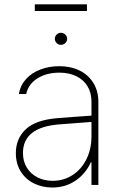

<svg xmlns="http://www.w3.org/2000/svg" viewBox="-20 -838 549 870"><path d="M240.2 -302.7Q276.9 -305.7 320.6 -308.8Q364.3 -312 394.5 -314V-377.9Q394.5 -417 376.7 -446.8Q358.9 -476.6 325.9 -492.7Q293 -508.8 249 -508.8Q191.4 -508.8 150.1 -483.2Q108.9 -457.5 98.6 -412.1H65.4Q71.8 -450.7 97.4 -479.2Q123 -507.8 162.6 -522.9Q202.1 -538.1 249 -538.1Q299.8 -538.1 339.8 -518.8Q379.9 -499.5 402.8 -462.6Q425.8 -425.8 425.8 -376V0H394.5V-102.5H391.6Q368.2 -50.8 322.3 -19.5Q276.4 11.7 216.8 11.7Q171.9 11.7 134 -6.8Q96.2 -25.4 74 -60.8Q51.8 -96.2 51.8 -144.5Q51.8 -209.5 96.4 -252Q141.1 -294.4 240.2 -302.7ZM218.8 -18.6Q268.1 -18.6 308.3 -44.4Q348.6 -70.3 371.6 -116.5Q394.5 -162.6 394.5 -220.7V-285.6L351.6 -282.2Q264.2 -274.9 249 -274.4Q84 -261.7 84 -144.5Q84 -106.9 101.6 -78.4Q119.1 -49.8 149.9 -34.2Q180.7 -18.6 218.8 -18.6ZM228.5 -662.1Q228.5 -673.3 236.6 -681.4Q244.6 -689.5 255.9 -689.5Q267.6 -689.5 275.9 -681.4Q284.2 -673.3 284.2 -662.1Q284.2 -650.9 275.9 -642.8Q267.6 -634.8 255.9 -634.8Q244.6 -634.8 236.6 -643.1Q228.5 -651.4 228.5 -662.1ZM374 -788.1H137.7V-818.4H374Z"/></svg>

Font: Pretendard Thin
Style: Regular
Weight: 100
Designer: Base glyphs from Inter by Rasmus Andersson; Hangeul glyphs from Noto Sans CJK(Source Han Sans) by Jang Soo-young and Kan
Foundry: Kil Hyung-jin
Version: Version 1.309